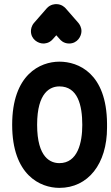

<svg xmlns="http://www.w3.org/2000/svg" viewBox="-20 -891 539 931"><path d="M130 -740C130 -700 165 -680 190 -680C195 -680 218 -680 236 -701L253 -720L270 -701C273 -697 288 -680 315 -680C356 -680 375 -716 375 -740C375 -760 365 -774 360 -780L298 -851C295 -854 280 -871 253 -871C248 -871 225 -871 207 -851L145 -780C132 -765 130 -748 130 -740ZM268 -592C175 -592 39 -530 39 -286C39 -42 175 20 268 20C407 20 499 -96 499 -272C499 -274 499 -288 499 -292C497 -536 360 -592 268 -592ZM268 -100C227 -100 160 -124 160 -286C160 -445 225 -472 268 -472C357 -472 379 -381 379 -285C379 -200 357 -100 268 -100Z"/></svg>

Font: LS
Style: Bold
Weight: 700
Designer: BSozoo
Foundry: BSozoo
Version: Version 001.000